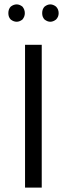

<svg xmlns="http://www.w3.org/2000/svg" viewBox="-20 -854 305 874"><path d="M94 0V-650H170V0ZM209 -755Q196 -755 183 -765Q172 -776 172 -794Q172 -813 183 -824Q196 -834 209 -834Q222 -834 235 -824Q247 -812 247 -794Q247 -777 235 -765Q222 -755 209 -755ZM56 -755Q42 -755 29 -765Q18 -776 18 -794Q18 -813 29 -824Q42 -834 56 -834Q69 -834 82 -824Q93 -811 93 -794Q93 -778 82 -765Q69 -755 56 -755Z"/></svg>

Font: Arsenal SC
Style: Regular
Weight: 400
Designer: Andrij Shevchenko
Foundry: Stairsfor
Version: Version 2.001; ttfautohint (v1.8.4.7-5d5b)